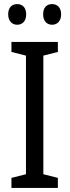

<svg xmlns="http://www.w3.org/2000/svg" viewBox="-20 -919 340 939"><path d="M20 -849C20 -815 40 -798 64 -798C89 -798 108 -815 108 -849C108 -883 89 -899 64 -899C40 -899 20 -884 20 -849ZM191 -849C191 -815 210 -798 235 -798C259 -798 279 -815 279 -849C279 -883 259 -899 235 -899C210 -899 191 -884 191 -849ZM263 0V-49L192 -67V-647L263 -665V-714H36V-665L107 -647V-67L36 -49V0Z"/></svg>

Font: Noto Sans Lao Looped Condensed
Style: Regular
Weight: 400
Width: 3
Designer: Mark Frömberg, Ben Mitchell
Foundry: The Fontpad Ltd
Version: Version 1.003